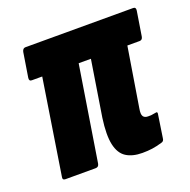

<svg xmlns="http://www.w3.org/2000/svg" viewBox="-97 -592 687 693"><g transform="rotate(-20 246.5 -245.5)"><path d="M337 6Q299 6 275 -9.5Q251 -25 243 -62Q235 -99 244 -163L278 -377H231L173 -13Q171 0 159 0H43Q31 0 34 -13L91 -377H51Q40 -377 42 -390L57 -484Q60 -497 70 -497H484Q495 -497 493 -484L478 -390Q476 -377 465 -377H418L381 -149Q377 -127 382.5 -119Q388 -111 401 -111Q408 -111 414.5 -111.5Q421 -112 430 -114Q440 -117 437 -105L424 -19Q423 -7 413 -5Q393 1 375.5 3.5Q358 6 337 6Z"/></g></svg>

Font: Sofia Sans Extra Condensed Black
Style: Italic
Weight: 900
Italic angle: -9°
Version: Version 4.100